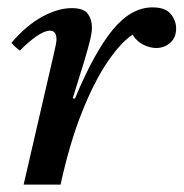

<svg xmlns="http://www.w3.org/2000/svg" viewBox="-20 -500 497 520"><path d="M144 0H44L126 -355Q133 -384 133 -393Q133 -417 115 -417Q101 -417 78.5 -401.5Q56 -386 34 -363Q27 -368 21.5 -373Q16 -378 11 -384Q51 -431 94 -454.5Q137 -478 174 -478Q207 -478 218 -462.5Q229 -447 229 -426Q229 -413 225 -395.5Q221 -378 209 -337L177 -234L183 -233Q235 -358 285 -419Q335 -480 393 -480Q428 -480 442.5 -462Q457 -444 457 -423Q457 -398 441 -384Q425 -370 403 -370Q387 -370 369 -378.5Q351 -387 339 -406Q308 -386 272 -333.5Q236 -281 202.5 -197.5Q169 -114 144 0Z"/></svg>

Font: Tiro Bangla
Style: Italic
Weight: 400
Italic angle: -11°
Designer: Bangla: John Hudson & Fiona Ross, assisted by Neelakash Kshetrimayum. Latin: John Hudson with Paul Hanslow, assisted by 
Foundry: Tiro Typeworks Ltd.
Version: Version 1.60